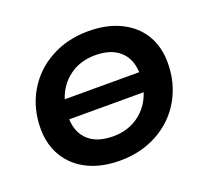

<svg xmlns="http://www.w3.org/2000/svg" viewBox="-99 -662 860 792"><g transform="rotate(-20 331.0 -266.5)"><path d="M624 -306Q624 -217 583 -145.5Q542 -74 468.5 -33.5Q395 7 302 7Q222 7 162.5 -22Q103 -51 70.5 -104.5Q38 -158 38 -228Q38 -317 79 -388Q120 -459 193.5 -499.5Q267 -540 360 -540Q440 -540 500 -511Q560 -482 592 -429.5Q624 -377 624 -306ZM173 -309H500Q497 -370 459 -403.5Q421 -437 352 -437Q288 -437 240.5 -403Q193 -369 173 -309ZM489 -225H162Q165 -164 203 -130.5Q241 -97 310 -97Q374 -97 421.5 -131Q469 -165 489 -225Z"/></g></svg>

Font: Montserrat Alternates SemiBold
Style: Italic
Weight: 600
Italic angle: -11.3°
Designer: Julieta Ulanovsky
Foundry: Julieta Ulanovsky
Version: Version 7.200